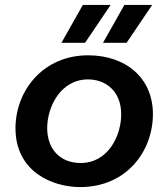

<svg xmlns="http://www.w3.org/2000/svg" viewBox="-20 -753 685 781"><path d="M306 8C493 8 602 -136 602 -289C602 -435 493 -528 338 -528C156 -528 43 -385 43 -231C43 -54 194 8 306 8ZM308 -90C225 -90 172 -146 172 -232C172 -319 227 -430 338 -430C407 -430 473 -385 473 -288C473 -201 420 -90 308 -90ZM230 -579H326L430 -733H317ZM399 -579H495L599 -733H486Z"/></svg>

Font: Fixel Display 20240404 SemiBold
Style: Italic
Weight: 600
Italic angle: -10°
Designer: AlfaBravo + MacPaw
Foundry: Kyrylo Tkachov, Marchela Mozhyna, Serhii Makarenko, Maria Weinstein, Zakhar Kryvoshyya
Version: Version 1.211;Glyphs 3.2 (3225)